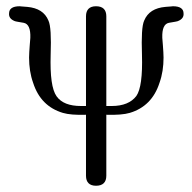

<svg xmlns="http://www.w3.org/2000/svg" viewBox="-20 -588 615 614"><path d="M567 -545C567 -560 556 -568 533 -568C533 -568 525 -567 509 -566C475 -563 452 -549 441 -522C434 -507 432 -470 434 -413C436 -345 430 -301 416 -281C400 -260 374 -249 337 -249H320V-536C320 -557 309 -568 287 -568C266 -568 255 -557 255 -536V-249H239C202 -249 176 -259 161 -280C146 -301 140 -345 142 -413C144 -470 142 -507 135 -522C124 -549 101 -563 67 -566C51 -567 43 -568 43 -568C20 -568 9 -560 9 -545C8 -534 14 -526 26 -521C27 -520 37 -518 56 -515C71 -512 78 -496 77 -467C77 -466 76 -457 75 -442C74 -427 73 -415 73 -404C73 -375 77 -348 86 -323C102 -273 134 -241 181 -227C198 -222 222 -220 255 -221V-26C255 -5 266 6 287 6C309 6 320 -5 320 -26V-221C353 -220 378 -222 395 -227C442 -241 474 -273 490 -323C499 -348 503 -375 503 -404C503 -415 502 -427 501 -442C500 -457 499 -466 499 -467C498 -496 505 -512 520 -515C539 -518 549 -520 550 -521C562 -526 568 -534 567 -545Z"/></svg>

Font: GFS Philostratos
Style: Regular
Weight: 400
Designer: George D. Matthiopoulos
Foundry: George D. Matthiopoulos
Version: Version 1.000